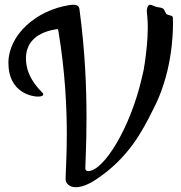

<svg xmlns="http://www.w3.org/2000/svg" viewBox="-20 -717 754 799"><path d="M699 -646C696 -654 682 -652 672 -659C666 -667 664 -681 655 -683C644 -688 638 -684 618 -693C613 -696 609 -697 605 -697C597 -697 592 -689 591 -673C591 -662 595 -639 595 -604C595 -547 588 -495 583 -458C580 -435 576 -415 571 -396C523 -184 411 -5 347 -5C338 -5 335 -11 335 -16C335 -38 340 -112 340 -227C340 -343 335 -497 311 -676C310 -691 302 -697 286 -697C281 -697 276 -697 270 -696C131 -675 15 -572 15 -455C15 -329 117 -315 137 -315C152 -315 160 -318 160 -325C160 -328 158 -330 155 -333C131 -357 88 -405 88 -474C88 -526 116 -579 212 -595L218 -596C222 -596 222 -593 223 -588C251 -420 258 -272 258 -159C258 -64 253 2 253 30C253 43 266 62 295 62C315 62 341 55 378 31C515 -59 573 -173 615 -257C694 -405 700 -565 700 -623C700 -635 699 -645 699 -646Z"/></svg>

Font: Engagement
Style: Regular
Weight: 400
Designer: Astigmatic (AOETI)
Foundry: Astigmatic (AOETI)
Version: Version 1.000